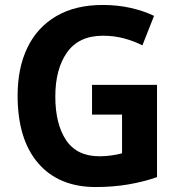

<svg xmlns="http://www.w3.org/2000/svg" viewBox="-20 -744 716 774"><path d="M351 -402H613V-30Q559 -11 497 -0.5Q435 10 366 10Q217 10 134 -86Q51 -182 51 -359Q51 -470 90.5 -552Q130 -634 207 -679Q284 -724 394 -724Q454 -724 507 -712Q560 -700 601 -680L554 -561Q519 -579 479 -589.5Q439 -600 395 -600Q298 -600 250.5 -533Q203 -466 203 -355Q203 -244 246.5 -179Q290 -114 381 -114Q406 -114 430 -117.5Q454 -121 472 -126V-282H351Z"/></svg>

Font: Noto Sans Hebrew SemiCondensed
Style: Bold
Weight: 700
Width: 4
Designer: Monotype Design Team
Foundry: Monotype Imaging Inc.
Version: Version 2.004; ttfautohint (v1.8.4.7-5d5b)